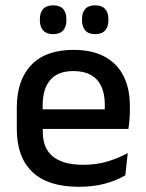

<svg xmlns="http://www.w3.org/2000/svg" viewBox="-20 -689 546 720"><path d="M276.5 11.5Q159.5 11.5 101.2 -44.2Q43 -100 43 -205V-285Q43 -388.5 97.2 -445.2Q151.5 -502 255.5 -502Q326 -502 373 -476.2Q420 -450.5 443.5 -403.5Q467 -356.5 467 -292V-273.5Q467 -256.5 465.5 -239Q464 -221.5 461.5 -205.5H371.5Q372.5 -231.5 372.8 -254.5Q373 -277.5 373 -296.5Q373 -337 360 -365Q347 -393 321 -407.8Q295 -422.5 255.5 -422.5Q197 -422.5 168.5 -389.2Q140 -356 140 -294.5V-248.5L140.5 -237V-193.5Q140.5 -166 148.8 -143.5Q157 -121 175.2 -104.8Q193.5 -88.5 222.5 -79.8Q251.5 -71 293 -71Q340 -71 381.2 -83Q422.5 -95 459 -115L450 -31.5Q417 -12 373.2 -0.2Q329.5 11.5 276.5 11.5ZM95 -205.5V-279H441.5V-205.5ZM179 -561Q154.5 -561 142 -574.8Q129.5 -588.5 129.5 -613.5V-617Q129.5 -642 142 -655.5Q154.5 -669 179 -669Q204.5 -669 216.8 -655.5Q229 -642 229 -617V-613.5Q229 -588.5 216.8 -574.8Q204.5 -561 179 -561ZM337 -561Q312 -561 299.8 -574.8Q287.5 -588.5 287.5 -613.5V-617Q287.5 -642 299.8 -655.5Q312 -669 337 -669Q362 -669 374.2 -655.5Q386.5 -642 386.5 -617V-613.5Q386.5 -588.5 374.2 -574.8Q362 -561 337 -561Z"/></svg>

Font: Anek Gurmukhi Medium Medium
Style: Regular
Weight: 500
Version: Version 1.003